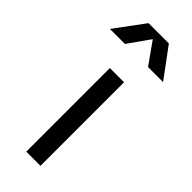

<svg xmlns="http://www.w3.org/2000/svg" viewBox="-272 -781 812 812"><g transform="rotate(45 134.0 -375.0)"><path d="M-24.9 -617.2 73.2 -750H194.8L293 -617.2H203.1L133.8 -714.8L64.9 -617.2ZM91.8 0V-500H176.8V0Z"/></g></svg>

Font: Carme
Style: Regular
Weight: 400
Version: 1.000